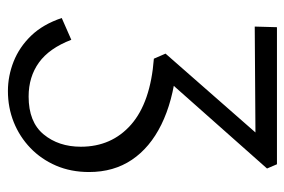

<svg xmlns="http://www.w3.org/2000/svg" viewBox="-140 -308 736 497"><g transform="rotate(90 228.5 -59.0)"><path d="M215.1 289Q176.3 289 138.9 274.3Q101.5 259.5 72 229Q42.5 198.4 26.1 149.7L82.5 124.9Q104.4 182.1 141.4 208.7Q178.4 235.4 229.3 235.4Q295.4 235.4 327.3 196.6Q359.3 157.9 359.3 100.2Q359.3 20.4 302 -29.9Q244.6 -80.1 131.4 -88.8L118.3 -119L352 -385.5L376.6 -352.1L48.3 -349.9L49.9 -407.4H404.7L415.7 -381.7L178.1 -113.7L159 -146.8Q242.4 -137.5 301.9 -108.2Q361.5 -78.9 393.1 -31.9Q424.8 15.1 424.8 78.9Q424.8 125.7 408.3 164.3Q391.7 202.8 362.6 230.8Q333.5 258.7 295.8 273.9Q258 289 215.1 289Z"/></g></svg>

Font: Ysabeau
Style: Bold
Weight: 700
Designer: Christian Thalmann (Catharsis Fonts)
Version: Version 2.000;gftools[0.9.27.dev2+g8671c4b]